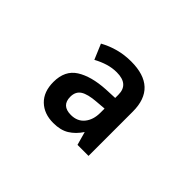

<svg xmlns="http://www.w3.org/2000/svg" viewBox="-74 -887 677 677"><g transform="rotate(45 265.0 -548.0)"><path d="M225 -374Q179 -374 151 -401Q123 -428 123 -477Q123 -534 163 -559.5Q203 -585 272 -589L317 -591V-607Q317 -659 257 -659Q235 -659 213.5 -652.5Q192 -646 170 -634L146 -691Q173 -706 203 -714Q233 -722 266 -722Q395 -722 395 -601V-380H340L326 -430Q308 -403 284.5 -388.5Q261 -374 225 -374ZM249 -438Q281 -438 299 -460Q317 -482 317 -517V-538L280 -535Q239 -532 220.5 -520Q202 -508 202 -482Q202 -438 249 -438Z"/></g></svg>

Font: Noto Sans Mono Condensed SemiBold
Style: Regular
Weight: 600
Width: 3
Designer: Monotype Design Team
Foundry: Monotype Imaging Inc.
Version: Version 2.014